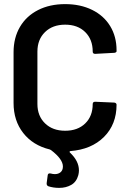

<svg xmlns="http://www.w3.org/2000/svg" viewBox="-20 -728 618 934"><path d="M535 -471 443 -466Q431 -466 431 -477Q431 -536 394.5 -572Q358 -608 297 -608Q236 -608 199 -572Q162 -536 162 -477V-222Q162 -164 199 -128Q236 -92 297 -92Q358 -92 394.5 -127.5Q431 -163 431 -222Q431 -233 443 -233L535 -229Q540 -229 543.5 -226Q547 -223 547 -219Q547 -123 486 -62Q425 -1 322 7Q319 8 318.5 10Q318 12 320 14Q364 55 364 101Q364 112 361 124Q352 157 326.5 171.5Q301 186 268 186Q239 186 215 178Q206 174 207 163L212 125Q213 113 227 116Q237 119 247 119Q264 119 275 109.5Q286 100 286 82Q286 46 228 2L222 -1Q140 -21 93 -81Q46 -141 46 -227V-474Q46 -544 77 -597Q108 -650 165 -679Q222 -708 297 -708Q371 -708 428 -680Q485 -652 516 -601Q547 -550 547 -483V-478Q547 -476 543.5 -473.5Q540 -471 535 -471Z"/></svg>

Font: Barlow SemiBold
Style: Regular
Weight: 600
Designer: Jeremy Tribby
Foundry: Tribby Type
Version: Version 1.422